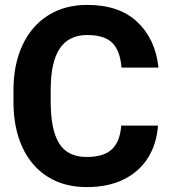

<svg xmlns="http://www.w3.org/2000/svg" viewBox="-20 -754 690 784"><path d="M334 10Q242 10 174.5 -32.5Q107 -75 71 -153.5Q35 -232 35 -338V-386Q35 -491 72 -570Q109 -649 177 -691.5Q245 -734 336 -734Q467 -734 541 -664Q615 -594 627 -478H476Q471 -546 439 -578.5Q407 -611 336 -611Q261 -611 224 -556Q187 -501 187 -387V-338Q187 -224 221.5 -168.5Q256 -113 334 -113Q403 -113 436.5 -144Q470 -175 475 -241H625Q620 -167 584.5 -110Q549 -53 485.5 -21.5Q422 10 334 10Z"/></svg>

Font: Freesentation 8 ExtraBold
Style: Regular
Weight: 800
Designer: glyphs from Roboto by Christian Robertson / Hangul glyphs from Noto Sans CJK(Source Han Sans) by Jang Soo-young and Kang
Foundry: PT&
Version: Version 2.001